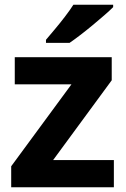

<svg xmlns="http://www.w3.org/2000/svg" viewBox="-20 -786 528 806"><path d="M458 0H27V-88L280 -432H42V-546H449V-449L203 -114H458ZM455 -756Q441 -742 418 -722Q395 -702 368.5 -680Q342 -658 316.5 -638.5Q291 -619 272 -606H173V-619Q189 -638 210.5 -663.5Q232 -689 253 -716.5Q274 -744 288 -766H455Z"/></svg>

Font: Noto Sans Sora Sompeng
Style: Bold
Weight: 700
Designer: Monotype Design Team. David Williams.
Foundry: Monotype Imaging Inc.
Version: Version 2.101